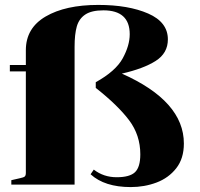

<svg xmlns="http://www.w3.org/2000/svg" viewBox="-20 -750 811 780"><path d="M85 -486V-546Q85 -636 165.5 -683Q246 -730 379 -730Q502 -730 582 -695Q662 -660 662 -590Q662 -534 612.5 -502.5Q563 -471 475 -451Q727 -339 727 -167Q727 -106 696 -66.5Q665 -27 616 -8.5Q567 10 511 10Q405 10 348 -42L361 -61Q401 -30 454 -30Q507 -30 528.5 -50.5Q550 -71 550 -123Q550 -201 504.5 -261.5Q459 -322 369 -393V-416Q450 -461 478.5 -513Q507 -565 507 -611Q507 -708 400 -708Q352 -708 326.5 -691Q301 -674 292 -642.5Q283 -611 283 -560V0H26V-18L61 -26Q76 -29 80.5 -33Q85 -37 85 -48V-460H20V-486Z"/></svg>

Font: Chonburi
Style: Regular
Weight: 400
Designer: Thanarat Vachiruckul and Stawix Ruecha
Foundry: Cadson Demak & Katatrad
Version: Version 1.000